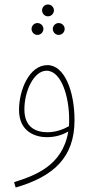

<svg xmlns="http://www.w3.org/2000/svg" viewBox="-20 -608 418 858"><path d="M194 -535C209 -535 221 -547 221 -562C221 -576 209 -588 194 -588C180 -588 168 -576 168 -562C168 -547 180 -535 194 -535ZM147 -452C162 -452 174 -464 174 -479C174 -493 162 -505 147 -505C133 -505 121 -493 121 -479C121 -464 133 -452 147 -452ZM242 -452C257 -452 269 -464 269 -479C269 -493 257 -505 242 -505C228 -505 216 -493 216 -479C216 -464 228 -452 242 -452ZM50 230C219 181 313 96 313 -71C313 -201 268 -317 192 -317C110 -317 65 -204 65 -117C65 -15 144 5 189 5C228 5 258 -5 285 -20C260 133 135 177 43 206ZM89 -119C89 -203 132 -292 188 -292C254 -292 289 -176 289 -75C289 -64 289 -54 288 -44C264 -30 228 -17 193 -17C141 -17 89 -38 89 -119Z"/></svg>

Font: Noto Sans Arabic ExtCond Thin
Style: Regular
Weight: 100
Width: 2
Designer: Monotype Design Team, Nadine Chahine, Nizar Qandah and Khaled Hosny
Foundry: Monotype Imaging Inc.
Version: Version 2.012